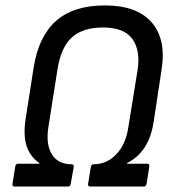

<svg xmlns="http://www.w3.org/2000/svg" viewBox="-20 -686 641 706"><path d="M34 0Q24 0 26 -10L36 -74Q38 -84 47 -84H125V-86Q102 -102 88.5 -125Q75 -148 71.5 -179.5Q68 -211 75 -254L104 -439Q122 -552 186 -609Q250 -666 366 -666Q483 -666 537.5 -604Q592 -542 574 -429L545 -238Q539 -199 526 -170Q513 -141 493.5 -120.5Q474 -100 447 -86V-84H520Q531 -84 529 -74L519 -10Q517 0 508 0H313Q302 0 304 -10L314 -72Q316 -82 324 -82Q373 -82 408 -119Q443 -156 452 -219L486 -429Q497 -501 466.5 -543Q436 -585 359 -585Q287 -585 246.5 -550.5Q206 -516 192 -435L158 -219Q148 -156 170.5 -119Q193 -82 243 -82Q253 -82 251 -71L240 -10Q238 0 231 0Z"/></svg>

Font: Sofia Sans Semi Condensed Medium
Style: Italic
Weight: 500
Italic angle: -9°
Version: Version 4.100